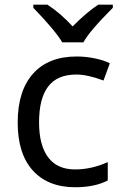

<svg xmlns="http://www.w3.org/2000/svg" viewBox="-20 -786 520 816"><path d="M299.8 9.8Q184.1 9.8 119.6 -61.3Q55.2 -132.3 55.2 -265.1Q55.2 -399.9 120.4 -472.9Q185.5 -545.9 306.2 -545.9Q345.2 -545.9 383.5 -537.8Q421.9 -529.8 446.8 -517.1L419.9 -443.8Q352.1 -469.2 304.2 -469.2Q223.1 -469.2 184.6 -418.2Q146 -367.2 146 -266.1Q146 -168.9 184.6 -117.4Q223.1 -65.9 298.8 -65.9Q369.6 -65.9 438 -97.2V-19Q382.3 9.8 299.8 9.8ZM121.6 -766.1H181.6Q237.3 -730 288.6 -673.8Q350.1 -735.4 397.5 -766.1H459.5V-752.9Q359.4 -652.8 334.5 -606H244.6Q215.3 -655.8 121.6 -752.9Z"/></svg>

Font: NotoPenekeko
Style: Regular
Weight: 400
Designer: Monotype Design team
Foundry: Monotype Imaging Inc.
Version: Version 1.04